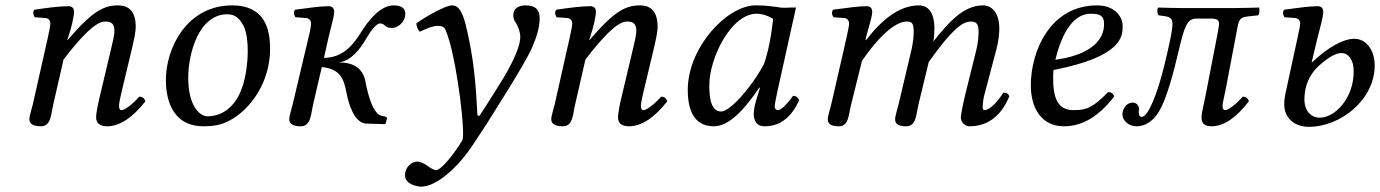

<svg xmlns="http://www.w3.org/2000/svg" viewBox="-20 -459 5125 713"><path d="M433 -124 471 -283C479 -318 484 -341 484 -359C484 -419 457 -439 418 -439C366 -439 323 -418 231 -310L230 -311L233 -320C246 -357 255 -400 255 -415C255 -429 247 -436 234 -436C202 -436 155 -430 108 -423C101 -415 103 -404 109 -395L149 -392C161 -391 167 -382 167 -372C167 -364 164 -349 158 -321L102 -72C97 -52 89 -27 89 -17C89 -1 100 10 132 10C170 10 169 -34 178 -72L216 -238C279 -320 334 -379 370 -379C391 -379 405 -374 405 -343C405 -331 399 -303 392 -275L354 -115C346 -83 337 -42 337 -23C337 -4 348 10 378 10C426 10 474 -24 520 -83C517 -92 511 -100 497 -100C471 -70 442 -50 432 -50C425 -50 422 -55 422 -67C422 -76 427 -98 433 -124Z M596 -162C596 -109 609 10 736 10C768 10 799 6 828 -9C915 -53 983 -159 983 -277C983 -349 965 -439 842 -439C675 -439 596 -282 596 -162ZM679 -170C679 -260 718 -406 824 -406C854 -406 870 -390 885 -362C897 -337 900 -300 900 -270C900 -230 894 -144 857 -88C829 -45 789 -27 751 -27C722 -27 679 -65 679 -170Z M1436 -355C1455 -355 1485 -375 1485 -408C1485 -426 1474 -439 1442 -439C1393 -439 1349 -385 1320 -338C1287 -284 1248 -245 1183 -244L1200 -320C1209 -359 1221 -398 1221 -415C1221 -429 1213 -436 1200 -436C1168 -436 1123 -429 1076 -423C1069 -415 1071 -404 1077 -395L1117 -392C1129 -391 1135 -382 1135 -372C1135 -363 1133 -349 1126 -321L1067 -72C1062 -52 1054 -27 1054 -17C1054 -1 1065 10 1097 10C1135 10 1134 -34 1143 -72L1175 -210C1245 -203 1257 -165 1267 -113C1275 -72 1296 -1 1341 0L1410 2L1412 0L1417 -19C1417 -25 1412 -26 1407 -27L1400 -28C1363 -33 1344 -119 1337 -157C1327 -206 1293 -227 1239 -227C1285 -234 1317 -276 1342 -319C1360 -350 1380 -372 1390 -372C1413 -372 1405 -355 1436 -355Z M1788 0C1807 -32 1929 -219 1957 -285C1972 -320 1984 -356 1984 -392C1984 -420 1971 -439 1932 -439C1903 -439 1886 -426 1886 -402C1886 -396 1888 -386 1891 -382C1906 -359 1912 -338 1912 -322C1912 -278 1871 -203 1837 -149C1837 -149 1785 -65 1760 -28L1753 -31C1747 -147 1740 -241 1710 -365C1696 -418 1683 -439 1658 -439C1635 -439 1561 -398 1526 -372C1527 -361 1531 -349 1539 -341C1551 -347 1584 -363 1605 -363C1618 -363 1628 -360 1633 -351C1637 -343 1643 -327 1648 -309C1679 -207 1709 36 1697 62C1656 129 1614 173 1600 173C1590 173 1571 160 1565 155C1558 149 1538 141 1530 141C1509 141 1484 161 1484 192C1484 225 1528 234 1545 234C1598 234 1678 169 1742 70Z M2371 -124 2409 -283C2417 -318 2422 -341 2422 -359C2422 -419 2395 -439 2356 -439C2304 -439 2261 -418 2169 -310L2168 -311L2171 -320C2184 -357 2193 -400 2193 -415C2193 -429 2185 -436 2172 -436C2140 -436 2093 -430 2046 -423C2039 -415 2041 -404 2047 -395L2087 -392C2099 -391 2105 -382 2105 -372C2105 -364 2102 -349 2096 -321L2040 -72C2035 -52 2027 -27 2027 -17C2027 -1 2038 10 2070 10C2108 10 2107 -34 2116 -72L2154 -238C2217 -320 2272 -379 2308 -379C2329 -379 2343 -374 2343 -343C2343 -331 2337 -303 2330 -275L2292 -115C2284 -83 2275 -42 2275 -23C2275 -4 2286 10 2316 10C2364 10 2412 -24 2458 -83C2455 -92 2449 -100 2435 -100C2409 -70 2380 -50 2370 -50C2363 -50 2360 -55 2360 -67C2360 -76 2365 -98 2371 -124Z M2866 -433C2839 -436 2826 -439 2786 -439C2679 -439 2534 -282 2534 -125C2534 -69 2547 10 2631 10C2684 10 2740 -45 2800 -134L2802 -132L2789 -90C2782 -67 2779 -47 2779 -35C2779 -16 2786 10 2820 10C2882 10 2922 -30 2948 -87C2943 -96 2938 -103 2925 -103C2898 -66 2879 -50 2869 -50C2866 -50 2857 -52 2857 -64C2857 -73 2863 -101 2867 -120L2936 -431C2929 -431 2923 -431 2916 -431C2898 -430 2881 -429 2866 -433ZM2816 -219C2767 -129 2690 -45 2658 -45C2624 -45 2614 -85 2614 -141C2614 -247 2697 -408 2789 -408C2810 -408 2832 -401 2851 -389C2851 -389 2841 -283 2816 -219Z M3124 -321 3067 -72C3062 -52 3054 -27 3054 -17C3054 -1 3063 10 3095 10C3133 10 3131 -34 3141 -72L3181 -233C3259 -346 3315 -379 3347 -379C3367 -379 3373 -372 3373 -342C3373 -330 3372 -306 3365 -275L3317 -72C3312 -52 3304 -27 3304 -17C3304 -1 3313 10 3345 10C3383 10 3382 -34 3391 -72L3429 -229C3514 -348 3553 -379 3585 -379C3604 -379 3614 -372 3614 -342C3614 -331 3613 -302 3605 -271L3566 -114C3556 -73 3548 -32 3548 -23C3548 -3 3566 10 3580 10C3639 10 3694 -19 3728 -101C3726 -110 3719 -115 3706 -115C3682 -77 3654 -50 3636 -50C3631 -50 3629 -56 3629 -61C3629 -65 3631 -90 3634 -101L3681 -279C3687 -302 3691 -333 3691 -352C3691 -415 3661 -439 3630 -439C3559 -439 3504 -378 3446 -305C3449 -321 3450 -339 3450 -352C3450 -422 3420 -439 3392 -439C3320 -439 3255 -386 3196 -310L3194 -311L3196 -320C3206 -359 3219 -398 3219 -415C3219 -429 3211 -436 3198 -436C3166 -436 3121 -429 3074 -423C3067 -415 3069 -404 3075 -395L3115 -392C3127 -391 3133 -382 3133 -372C3133 -363 3130 -349 3124 -321Z M3892 -199C4149 -249 4149 -325 4149 -363C4149 -364 4149 -364 4149 -365C4149 -390 4126 -439 4054 -439C3880 -439 3808 -269 3808 -142C3808 -57 3848 10 3931 10C3998 10 4059 -25 4118 -101C4113 -112 4107 -117 4095 -117C4038 -59 4015 -50 3967 -50C3922 -50 3891 -74 3891 -165C3891 -170 3891 -191 3892 -199ZM4080 -370C4080 -280 3975 -247 3899 -237C3934 -379 3989 -408 4031 -408C4067 -408 4080 -399 4080 -370Z M4459 -115C4453 -82 4442 -42 4442 -23C4442 -4 4449 10 4479 10C4527 10 4572 -24 4618 -83C4615 -92 4609 -100 4595 -100C4569 -70 4540 -50 4530 -50C4523 -50 4520 -55 4520 -67C4520 -76 4526 -98 4531 -124L4575 -355C4582 -393 4588 -395 4623 -399L4652 -402C4657 -404 4658 -422 4656 -431C4656 -431 4598 -429 4558 -429H4377C4339 -429 4318 -430 4281 -431C4276 -426 4277 -406 4283 -402C4314 -398 4334 -398 4334 -371C4334 -350 4327 -316 4314 -259C4290 -154 4269 -94 4251 -60C4239 -35 4228 -25 4219 -25C4211 -25 4208 -35 4209 -48C4210 -49 4210 -51 4210 -52C4210 -66 4201 -78 4186 -78C4167 -78 4153 -62 4149 -42C4148 -40 4148 -37 4148 -35C4148 -11 4172 10 4200 10C4238 10 4271 -15 4293 -62C4313 -101 4337 -184 4356 -266C4378 -360 4388 -390 4423 -390H4476C4499 -390 4507 -385 4507 -370C4507 -363 4505 -354 4503 -342Z M4873 -320C4883 -359 4894 -398 4894 -415C4894 -429 4886 -436 4873 -436C4841 -436 4796 -429 4749 -423C4742 -415 4744 -404 4750 -395L4790 -392C4802 -391 4808 -382 4808 -372C4808 -363 4805 -349 4799 -321L4756 -123C4752 -106 4749 -87 4749 -72C4749 -17 4791 12 4840 12C4959 12 5085 -89 5085 -216C5085 -270 5056 -315 5009 -315C4970 -315 4913 -285 4853 -228H4851ZM4881 -22C4848 -22 4824 -48 4824 -90C4824 -165 4867 -205 4878 -215C4917 -250 4943 -262 4962 -262C4986 -262 5007 -239 5007 -194C5007 -93 4937 -22 4881 -22Z"/></svg>

Font: Libertinus Serif
Style: Italic
Weight: 400
Italic angle: -12°
Designer: Philipp H. Poll, Khaled Hosny
Foundry: Caleb Maclennan
Version: Version 7.050;RELEASE